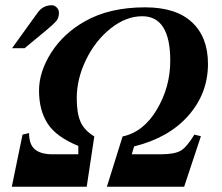

<svg xmlns="http://www.w3.org/2000/svg" viewBox="-20 -713 848 733"><path d="M279 -124V-156Q195 -190 162 -241Q129 -292 129 -367Q129 -439 175.5 -512Q222 -585 303 -631Q397 -685 534 -685Q652 -685 713 -628Q774 -571 774 -469Q774 -357 699.5 -272Q625 -187 492 -154L483 -124H594Q646 -124 669.5 -137.5Q693 -151 722 -199L747 -193L683 0H388L448 -192Q528 -209 579 -295Q630 -381 630 -481Q630 -651 523 -651Q461 -651 402.5 -604.5Q344 -558 308.5 -485Q273 -412 273 -338Q273 -282 287 -249Q301 -216 340 -192L311 0H25L66 -199L91 -205Q91 -161 113.5 -142.5Q136 -124 180 -124ZM26 -529 124 -665Q144 -693 178 -693Q188 -693 196.5 -684.5Q205 -676 205 -664Q205 -645 195 -633Q185 -621 155 -596L74 -529Z"/></svg>

Font: STIX MathJax Alphabets
Style: Bold Italic
Weight: 700
Italic angle: -16.33°
Designer: MicroPress Inc., with final additions and corrections provided by Coen Hoffman, Elsevier (retired)
Version: Version 1.1.1